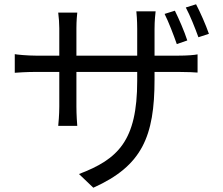

<svg xmlns="http://www.w3.org/2000/svg" viewBox="-20 -813 1040 897"><path d="M797 -763 749 -748C768 -710 791 -650 806 -607L855 -624C842 -665 815 -727 797 -763ZM896 -793 848 -778C868 -741 891 -683 907 -639L956 -655C942 -696 915 -757 896 -793ZM49 -560V-473C60 -474 105 -477 149 -477H257V-315C257 -277 253 -234 252 -225H341C340 -234 337 -278 337 -315V-477H621V-435C621 -155 531 -69 349 0L416 64C644 -38 702 -176 702 -442V-477H812C856 -477 892 -475 903 -474V-559C889 -556 856 -553 811 -553H702V-678C702 -718 706 -750 707 -760H617C618 -751 621 -718 621 -678V-553H337V-682C337 -716 340 -745 341 -754H252C255 -731 257 -703 257 -681V-553H149C107 -553 58 -558 49 -560Z"/></svg>

Font: Noto Sans CJK HK
Style: Regular
Weight: 400
Designer: Ryoko NISHIZUKA 西塚涼子 (kana, bopomofo & ideographs); Paul D. Hunt (Latin, Greek & Cyrillic); Sandoll Communications 산돌커뮤니
Foundry: Adobe
Version: Version 2.004;hotconv 1.0.118;makeotfexe 2.5.65603